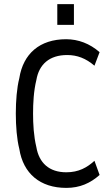

<svg xmlns="http://www.w3.org/2000/svg" viewBox="-20 -903 540 935"><path d="M303 12C369 12 420 -11 465 -51L440 -120C404 -87 363 -64 303 -64C219 -64 170 -110 157 -187C144 -241 141 -300 141 -350C141 -400 144 -460 157 -513C170 -590 221 -635 307 -635C356 -635 398 -619 440 -583L465 -649C417 -691 361 -712 302 -712C174 -712 93 -642 74 -522C62 -475 57 -411 57 -350C57 -289 62 -225 74 -178C93 -58 175 12 303 12ZM259 -782H340V-883H259Z"/></svg>

Font: Finlandica
Style: Regular
Weight: 400
Designer: Niklas Ekholm, Juho Hiilivirta, Jaakko Suomalainen
Foundry: Helsinki Type Studio
Version: Version 2.000;Glyphs 3.2 (3202)